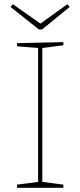

<svg xmlns="http://www.w3.org/2000/svg" viewBox="-20 -892 381 912"><path d="M281 -692V-677L181 -664V-28L281 -15V0H61V-15L161 -28V-664L61 -672V-687ZM172 -780 300 -872 311 -859 180 -752H165L30 -859L41 -872Z"/></svg>

Font: Bitter Pro Thin
Style: Regular
Weight: 250
Designer: Sol Matas, and Bitter project Authors
Foundry: Sol Matas
Version: Version 1.010